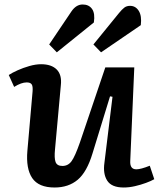

<svg xmlns="http://www.w3.org/2000/svg" viewBox="-20 -821 717 855"><path d="M19 -487Q34 -497 58.5 -508Q83 -519 111 -527Q139 -535 163 -535Q209 -535 232.5 -511.5Q256 -488 251 -442L225 -156Q221 -117 227.5 -99.5Q234 -82 258 -82Q283 -82 298.5 -103Q314 -124 336 -187L449 -521H578L560 -104Q558 -67 587 -67Q607 -67 647 -83L667 -23Q653 -15 630 -6.5Q607 2 581 8Q555 14 531 14Q477 14 457.5 -16.5Q438 -47 445 -96L481 -390L470 -392L392 -138Q367 -55 326 -20.5Q285 14 223 14Q152 14 123.5 -28Q95 -70 102 -150L125 -413Q127 -437 121 -445.5Q115 -454 99 -454Q75 -454 43 -434ZM298 -770Q319 -801 348 -801Q376 -801 390 -781Q404 -761 398 -721L233 -588L199 -623ZM510 -763Q523 -779 533.5 -787Q544 -795 559 -795Q584 -795 598 -772.5Q612 -750 607 -709L430 -588L396 -623Z"/></svg>

Font: Literata 7pt SemiBold
Style: Italic
Weight: 600
Italic angle: -2°
Designer: Latin by Veronika Burian and Jose Scaglione. Greek by Irene Vlachou. Cyrillic by Vera Evstafieva
Foundry: TypeTogether
Version: Version 3.002